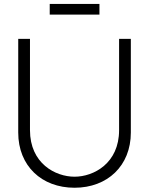

<svg xmlns="http://www.w3.org/2000/svg" viewBox="-20 -912 736 948"><path d="M348 15C510.5 15 626 -93.5 626 -257.5V-720H568V-269.5C568 -105.5 442.5 -39.5 348 -39.5C253.5 -39.5 128 -105 128 -269.5V-720H70V-257.5C70 -93 185.5 15 348 15ZM225.5 -840H471V-892.5H225.5Z"/></svg>

Font: Eudonet Light
Style: Regular
Weight: 300
Designer: Mikhail Sharanda
Foundry: Mikhail Sharanda
Version: Version 4.503;Glyphs 3.1.2 (3151)